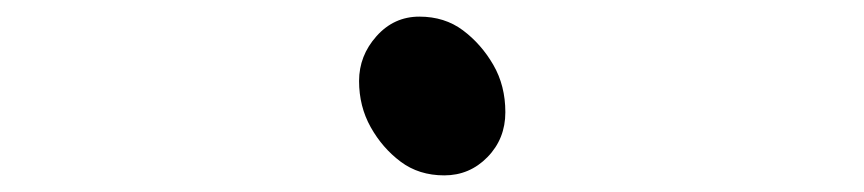

<svg xmlns="http://www.w3.org/2000/svg" viewBox="-20 -485 1040 231"><path d="M514.5 -274Q545 -274 566.5 -296Q588 -318 588 -350Q588 -382 573.5 -407Q559 -432 537 -448.5Q515 -465 484.5 -465Q454 -465 433 -441.5Q412 -418 412 -387.5Q412 -357 426 -332Q440 -307 462 -290.5Q484 -274 514.5 -274Z"/></svg>

Font: LXGW WenKai TC
Style: Regular
Weight: 400
Designer: LXGW / Fontworks Inc.
Foundry: LXGW / Fontworks Inc.
Version: Version 1.330